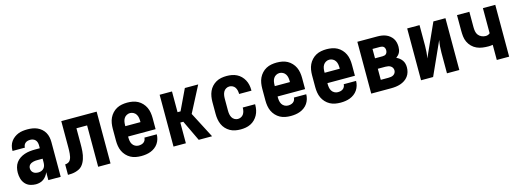

<svg xmlns="http://www.w3.org/2000/svg" viewBox="-9 -1190 5017 1861"><g transform="rotate(-15 2500.0 -260.0)"><path d="M192 8Q162 8 133.5 -2Q105 -12 85.5 -34.5Q66 -57 58 -86Q50 -115 50 -145Q50 -171 56.5 -197.5Q63 -224 78.5 -245.5Q94 -267 116.5 -282Q139 -297 164.5 -305.5Q190 -314 216.5 -317Q243 -320 269 -320H318V-349Q318 -363 314 -377.5Q310 -392 300.5 -402.5Q291 -413 277 -418Q263 -423 249 -423Q236 -423 223.5 -420Q211 -417 201 -409Q191 -401 185.5 -389.5Q180 -378 180 -365V-363H56V-368Q56 -392 62.5 -415Q69 -438 82.5 -457Q96 -476 115.5 -490.5Q135 -505 156.5 -513.5Q178 -522 201.5 -525Q225 -528 249 -528Q274 -528 299 -524Q324 -520 346.5 -510Q369 -500 388 -483.5Q407 -467 419.5 -445Q432 -423 437 -398.5Q442 -374 442 -349V0H318V-80Q311 -61 298.5 -44Q286 -27 269.5 -15Q253 -3 232.5 2.5Q212 8 192 8ZM246 -97Q261 -97 276 -103Q291 -109 301 -121Q311 -133 314.5 -148.5Q318 -164 318 -180V-215H269Q259 -215 248.5 -214.5Q238 -214 227.5 -211.5Q217 -209 207.5 -205Q198 -201 190 -194Q182 -187 178 -177Q174 -167 174 -157Q174 -143 179.5 -131Q185 -119 195.5 -111Q206 -103 219 -100Q232 -97 246 -97Z M515 0V-105Q530 -105 545 -112Q560 -119 568 -133Q576 -147 579.5 -162.5Q583 -178 584.5 -194Q586 -210 586.5 -225.5Q587 -241 587 -257V-520H942V0H818V-415H711V-261Q711 -242 710.5 -223Q710 -204 708.5 -185Q707 -166 703.5 -147Q700 -128 694 -110Q688 -92 679 -75Q670 -58 657 -44Q644 -30 626.5 -21.5Q609 -13 590.5 -8Q572 -3 553 -1.5Q534 0 515 0Z M1250 8Q1222 8 1195 3Q1168 -2 1144 -15Q1120 -28 1101 -48.5Q1082 -69 1070.5 -93.5Q1059 -118 1054.5 -145.5Q1050 -173 1050 -200V-320Q1050 -347 1054.5 -374.5Q1059 -402 1070.5 -426.5Q1082 -451 1101 -471.5Q1120 -492 1144 -505Q1168 -518 1195.5 -523Q1223 -528 1250 -528Q1277 -528 1304.5 -523Q1332 -518 1356 -505Q1380 -492 1399 -471.5Q1418 -451 1429.5 -426.5Q1441 -402 1445.5 -374.5Q1450 -347 1450 -320V-208H1174V-200Q1174 -182 1177 -164Q1180 -146 1189.5 -130.5Q1199 -115 1215.5 -106Q1232 -97 1250 -97Q1263 -97 1276.5 -100Q1290 -103 1301 -111Q1312 -119 1318 -131.5Q1324 -144 1324 -157H1448Q1448 -133 1441 -109.5Q1434 -86 1420.5 -66Q1407 -46 1387 -31Q1367 -16 1344.5 -7.5Q1322 1 1298 4.5Q1274 8 1250 8ZM1174 -312H1326V-320Q1326 -338 1323 -356Q1320 -374 1310.5 -389.5Q1301 -405 1284.5 -414Q1268 -423 1250 -423Q1232 -423 1215.5 -414Q1199 -405 1189.5 -389.5Q1180 -374 1177 -356Q1174 -338 1174 -320Z M1827 0 1728 -208H1698V0H1574V-520H1698V-312H1728L1827 -520H1961L1826 -260L1961 0Z M2247 8Q2220 8 2193 3Q2166 -2 2142 -15.5Q2118 -29 2099.5 -49Q2081 -69 2070 -94Q2059 -119 2054.5 -146Q2050 -173 2050 -200V-320Q2050 -347 2054.5 -374Q2059 -401 2070 -426Q2081 -451 2099.5 -471Q2118 -491 2142 -504.5Q2166 -518 2193 -523Q2220 -528 2247 -528Q2273 -528 2298.5 -523.5Q2324 -519 2347.5 -507.5Q2371 -496 2389.5 -477.5Q2408 -459 2420.5 -436Q2433 -413 2438.5 -387.5Q2444 -362 2444 -336V-328H2320V-332Q2320 -348 2316 -364.5Q2312 -381 2303 -394.5Q2294 -408 2278.5 -415.5Q2263 -423 2247 -423Q2229 -423 2213 -413.5Q2197 -404 2188.5 -388.5Q2180 -373 2177 -355.5Q2174 -338 2174 -320V-200Q2174 -182 2177 -164.5Q2180 -147 2188.5 -131.5Q2197 -116 2213 -106.5Q2229 -97 2247 -97Q2263 -97 2278.5 -104.5Q2294 -112 2303 -125.5Q2312 -139 2316 -155.5Q2320 -172 2320 -188V-192H2444V-184Q2444 -158 2438.5 -132.5Q2433 -107 2420.5 -84Q2408 -61 2389.5 -42.5Q2371 -24 2347.5 -12.5Q2324 -1 2298.5 3.5Q2273 8 2247 8Z M2750 8Q2722 8 2695 3Q2668 -2 2644 -15Q2620 -28 2601 -48.5Q2582 -69 2570.5 -93.5Q2559 -118 2554.5 -145.5Q2550 -173 2550 -200V-320Q2550 -347 2554.5 -374.5Q2559 -402 2570.5 -426.5Q2582 -451 2601 -471.5Q2620 -492 2644 -505Q2668 -518 2695.5 -523Q2723 -528 2750 -528Q2777 -528 2804.5 -523Q2832 -518 2856 -505Q2880 -492 2899 -471.5Q2918 -451 2929.5 -426.5Q2941 -402 2945.5 -374.5Q2950 -347 2950 -320V-208H2674V-200Q2674 -182 2677 -164Q2680 -146 2689.5 -130.5Q2699 -115 2715.5 -106Q2732 -97 2750 -97Q2763 -97 2776.5 -100Q2790 -103 2801 -111Q2812 -119 2818 -131.5Q2824 -144 2824 -157H2948Q2948 -133 2941 -109.5Q2934 -86 2920.5 -66Q2907 -46 2887 -31Q2867 -16 2844.5 -7.5Q2822 1 2798 4.5Q2774 8 2750 8ZM2674 -312H2826V-320Q2826 -338 2823 -356Q2820 -374 2810.5 -389.5Q2801 -405 2784.5 -414Q2768 -423 2750 -423Q2732 -423 2715.5 -414Q2699 -405 2689.5 -389.5Q2680 -374 2677 -356Q2674 -338 2674 -320Z M3250 8Q3222 8 3195 3Q3168 -2 3144 -15Q3120 -28 3101 -48.5Q3082 -69 3070.5 -93.5Q3059 -118 3054.5 -145.5Q3050 -173 3050 -200V-320Q3050 -347 3054.5 -374.5Q3059 -402 3070.5 -426.5Q3082 -451 3101 -471.5Q3120 -492 3144 -505Q3168 -518 3195.5 -523Q3223 -528 3250 -528Q3277 -528 3304.5 -523Q3332 -518 3356 -505Q3380 -492 3399 -471.5Q3418 -451 3429.5 -426.5Q3441 -402 3445.5 -374.5Q3450 -347 3450 -320V-208H3174V-200Q3174 -182 3177 -164Q3180 -146 3189.5 -130.5Q3199 -115 3215.5 -106Q3232 -97 3250 -97Q3263 -97 3276.5 -100Q3290 -103 3301 -111Q3312 -119 3318 -131.5Q3324 -144 3324 -157H3448Q3448 -133 3441 -109.5Q3434 -86 3420.5 -66Q3407 -46 3387 -31Q3367 -16 3344.5 -7.5Q3322 1 3298 4.5Q3274 8 3250 8ZM3174 -312H3326V-320Q3326 -338 3323 -356Q3320 -374 3310.5 -389.5Q3301 -405 3284.5 -414Q3268 -423 3250 -423Q3232 -423 3215.5 -414Q3199 -405 3189.5 -389.5Q3180 -374 3177 -356Q3174 -338 3174 -320Z M3558 0V-520H3758Q3780 -520 3801.5 -517Q3823 -514 3843 -506Q3863 -498 3880 -484.5Q3897 -471 3909 -453Q3921 -435 3926 -413.5Q3931 -392 3931 -371Q3931 -356 3928.5 -342Q3926 -328 3920 -315Q3914 -302 3904 -291.5Q3894 -281 3882 -272Q3899 -265 3913.5 -253.5Q3928 -242 3938.5 -227Q3949 -212 3953.5 -194Q3958 -176 3958 -157Q3958 -133 3951.5 -110Q3945 -87 3930.5 -67.5Q3916 -48 3895.5 -34.5Q3875 -21 3852.5 -13.5Q3830 -6 3806 -3Q3782 0 3758 0ZM3682 -321H3758Q3768 -321 3777.5 -323.5Q3787 -326 3794 -333Q3801 -340 3804 -349.5Q3807 -359 3807 -369Q3807 -378 3804 -387.5Q3801 -397 3794 -403.5Q3787 -410 3777.5 -412.5Q3768 -415 3758 -415H3682ZM3682 -105H3758Q3771 -105 3784.5 -107Q3798 -109 3809.5 -116Q3821 -123 3827.5 -134.5Q3834 -146 3834 -160Q3834 -173 3827.5 -185Q3821 -197 3809.5 -204Q3798 -211 3784.5 -213.5Q3771 -216 3758 -216H3682Z M4058 0V-520H4182V-312Q4182 -281 4179.5 -250Q4177 -219 4171 -188L4321 -520H4442V0H4318V-208Q4318 -239 4320.5 -270Q4323 -301 4329 -332L4179 0Z M4818 0V-152Q4807 -150 4796.5 -149Q4786 -148 4775 -148Q4745 -148 4715.5 -152Q4686 -156 4659 -168Q4632 -180 4610.5 -201.5Q4589 -223 4576.5 -250Q4564 -277 4561 -306.5Q4558 -336 4558 -366V-520H4682V-366Q4682 -345 4685.5 -324Q4689 -303 4701.5 -286.5Q4714 -270 4734 -261Q4754 -252 4775 -252Q4787 -252 4798 -256Q4809 -260 4818 -268V-520H4942V0Z"/></g></svg>

Font: Iosevka Term Curly Extrabold
Style: Regular
Weight: 800
Designer: Belleve Invis
Foundry: Belleve Invis
Version: Version 32.3.0